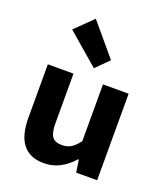

<svg xmlns="http://www.w3.org/2000/svg" viewBox="-149 -918 898 1034"><g transform="rotate(20 300.0 -401.5)"><path d="M223 12Q62 12 62 -190V-496H209V-209Q209 -158 225 -135.5Q241 -113 281 -113Q310 -113 331.5 -125.5Q353 -138 378 -170V-496H525V0H405L394 -71H390Q317 12 223 12ZM302 -561 121 -717 221 -815 374 -633Z"/></g></svg>

Font: TypoPRO Source Code Pro
Style: Bold
Weight: 700
Monospace: yes
Designer: Paul D. Hunt, Teo Tuominen
Foundry: Adobe Systems Incorporated
Version: Version 2.010;PS 1.0;hotconv 1.0.84;makeotf.lib2.5.63406